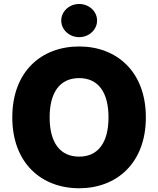

<svg xmlns="http://www.w3.org/2000/svg" viewBox="-20 -955 811 984"><path d="M727.5 -353.5C727.5 -588.9 577.1 -716.8 385.7 -716.8C192.4 -716.8 43 -588.9 43 -353.5C43 -119.1 192.4 9.8 385.7 9.8C577.1 9.8 727.5 -118.2 727.5 -353.5ZM536.1 -353.5C536.1 -223.6 482.4 -152.3 385.7 -152.3C288.1 -152.3 234.4 -223.6 234.4 -353.5C234.4 -483.4 288.1 -554.7 385.7 -554.7C482.4 -554.7 536.1 -483.4 536.1 -353.5ZM385.7 -764.6C436.5 -764.6 477.5 -802.7 477.5 -849.6C477.5 -896.5 436.5 -934.6 385.7 -934.6C335 -934.6 293.9 -896.5 293.9 -849.6C293.9 -802.7 335 -764.6 385.7 -764.6Z"/></svg>

Font: Pretendard Black
Style: Regular
Weight: 900
Designer: Base glyphs from Inter by Rasmus Andersson; Hangeul glyphs from Noto Sans CJK(Source Han Sans) by Jang Soo-young and Kan
Foundry: Kil Hyung-jin
Version: Version 1.309;Glyphs 3.2 (3225)